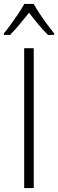

<svg xmlns="http://www.w3.org/2000/svg" viewBox="-35 -960 296 980"><path d="M88.4 0V-713.9H137.2V0ZM136.7 -939.9Q148.9 -918 168 -889.4Q187 -860.8 207 -834Q227.1 -807.1 241.2 -789.6V-781.7H210Q186 -805.2 160.4 -835.9Q134.8 -866.7 113.3 -895Q91.3 -867.7 65.4 -836.2Q39.6 -804.7 16.1 -781.7H-15.1V-789.6Q1 -809.1 20.8 -836.2Q40.5 -863.3 59.1 -891.1Q77.6 -918.9 88.9 -939.9Z"/></svg>

Font: Open Sans SemiCondensed Light
Style: Regular
Weight: 300
Width: 4
Designer: Monotype Design Team
Foundry: Monotype Imaging Inc.
Version: Version 3.000